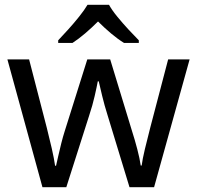

<svg xmlns="http://www.w3.org/2000/svg" viewBox="-20 -786 826 805"><path d="M431 -303Q418 -344 408.5 -383.5Q399 -423 394 -445H390Q386 -423 377 -383.5Q368 -344 354 -302L258 -1H158L11 -537H102L176 -251Q187 -208 197 -164Q207 -120 211 -91H215Q219 -108 224.5 -133Q230 -158 237 -185.5Q244 -213 251 -235L346 -537H442L534 -235Q545 -201 555.5 -161Q566 -121 570 -92H574Q577 -117 587.5 -161Q598 -205 610 -251L685 -537H775L626 -1H523ZM437 -766Q449 -744 471.5 -716.5Q494 -689 518.5 -662.5Q543 -636 562 -617V-606H500Q474 -622 446 -645.5Q418 -669 391 -696Q364 -669 337 -646Q310 -623 284 -606H224V-617Q243 -637 266.5 -663Q290 -689 312 -716.5Q334 -744 347 -766Z"/></svg>

Font: Noto Sans Mayan Numerals
Style: Regular
Weight: 400
Designer: Monotype Design Team
Foundry: Monotype Imaging Inc.
Version: Version 2.001; ttfautohint (v1.8.4.7-5d5b)